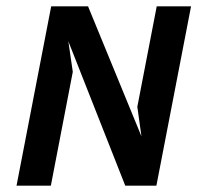

<svg xmlns="http://www.w3.org/2000/svg" viewBox="-20 -592 621 604"><path d="M32 -8H140L209 -366L195 -462L374 -8H472L581 -572H473L412 -256L425 -163L257 -572H141Z"/></svg>

Font: Charger Eco
Style: Obl
Weight: 1000
Designer: Jasper
Foundry: Cannot Into Space Fonts
Version: Version 1.1